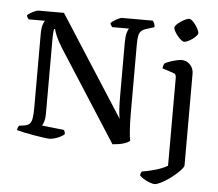

<svg xmlns="http://www.w3.org/2000/svg" viewBox="-60 -799 1211 1067"><g transform="rotate(5 545.5 -266.0)"><path d="M236.5 0Q227.9 0 203.8 -3.3Q179.8 -6.5 149.8 -11.7Q119.8 -16.9 93.2 -22.5Q66.6 -28.2 53.3 -32.2Q53.3 -40 56.3 -46.9Q59.3 -53.8 62.9 -57.6L90 -61.4Q110 -64.1 120.1 -73.8Q130.1 -83.5 133.9 -104.8Q137.7 -126.2 137.7 -164.2V-573.1Q137.7 -608 143.8 -627.3Q150 -646.7 155.8 -651H63.9Q60.5 -654.5 57.2 -659.9Q53.8 -665.4 52.8 -672.6Q58.3 -679.1 70.4 -686.3Q82.4 -693.5 95 -698.7Q107.5 -704 113.3 -704H256.2L615.6 -144.4Q611.8 -164 609.5 -194.7Q607.3 -225.4 607.3 -276.9V-569.8Q607.3 -604.1 613.2 -624.1Q619 -644.2 624.6 -648.4H529.8Q528.4 -651.6 524.4 -656.1Q520.5 -660.5 518.7 -670Q524.3 -676.6 536.6 -684.5Q548.9 -692.5 561.5 -698.2Q574 -704 579 -704H751.6Q756.6 -698.2 760.4 -689.3Q764.2 -680.3 764.4 -668.5L722.5 -655.5Q701.7 -649.5 691.6 -639.6Q681.6 -629.7 678.2 -611.8Q674.8 -594 674.8 -562.4V-179.9Q674.8 -128.3 677.9 -85.5Q681 -42.7 684.8 -27.3Q674 -18.2 656.5 -12.2Q639 -6.3 620.8 -3.7Q602.6 -1 588.4 0L261 -510Q239 -545.7 227.7 -572.4Q216.5 -599.2 214.8 -609.7H209.5Q208.2 -605.8 206.7 -591.8Q205.2 -577.8 205.2 -546.8V-133.9Q205.2 -111.1 200 -93.7Q194.7 -76.2 189.1 -69.7L312.6 -55.8Q314.6 -53.8 317 -47Q319.4 -40.2 319.4 -32.2Q308.6 -22.6 293.5 -15.5Q278.3 -8.3 262.8 -4.2Q247.2 0 236.5 0ZM839.1 200Q829.5 200 812.6 193.6Q795.7 187.1 780 177.7Q764.4 168.2 756.6 159.1Q756.6 150 759.4 144.5Q762.1 139 764.4 136.5Q792.6 131.8 819.7 125Q846.8 118.3 869.2 109.7Q891.7 101.1 906.5 91.9V-399.9Q906.5 -408.1 903.3 -414.8Q900 -421.5 890 -424.5L828.5 -444.6Q829.5 -456.7 833 -464.3Q836.5 -471.8 838.5 -474Q849.3 -479.6 866.8 -485.6Q884.3 -491.7 902.1 -495.8Q920 -500 930.9 -500Q958.5 -500 978.1 -479.5Q997.6 -459 997.6 -429.8V82.4Q997.6 89.9 985.3 104.1Q973 118.3 953.9 134.9Q934.8 151.5 913.2 166.2Q891.5 180.9 871.6 190.5Q851.7 200 839.1 200ZM934.7 -602.2Q928.1 -602.2 917.8 -610.6Q907.4 -619.1 897.6 -631.3Q887.7 -643.5 881.1 -655.7Q874.5 -667.9 874.5 -675.4Q874.5 -683 883.5 -692.3Q892.4 -701.6 905.6 -710.5Q918.7 -719.4 931.9 -725.5Q945 -731.5 952.6 -731.5Q960.1 -731.5 970 -723.1Q979.8 -714.6 988.8 -702Q997.7 -689.3 1003.8 -677.1Q1009.9 -664.9 1009.9 -656.5Q1009.9 -650 1001.5 -640.7Q993 -631.4 980.8 -622.4Q968.6 -613.5 955.9 -607.8Q943.2 -602.2 934.7 -602.2Z"/></g></svg>

Font: Texturina Medium
Style: Regular
Weight: 500
Designer: Guillermo Torres Carreño
Foundry: Omnibus-Type
Version: Version 1.003